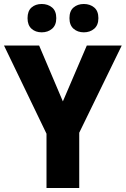

<svg xmlns="http://www.w3.org/2000/svg" viewBox="-20 -942 630 962"><path d="M295 -434 415 -714H590L377 -277V0H213V-272L0 -714H176ZM118 -851Q118 -887 138 -904.5Q158 -922 189 -922Q220 -922 241 -904.5Q262 -887 262 -851Q262 -816 241 -798Q220 -780 189 -780Q158 -780 138 -798Q118 -816 118 -851ZM328 -851Q328 -887 348.5 -904.5Q369 -922 400 -922Q431 -922 452 -904.5Q473 -887 473 -851Q473 -816 452 -798Q431 -780 400 -780Q369 -780 348.5 -798Q328 -816 328 -851Z"/></svg>

Font: Noto Sans Hebrew SemiCondensed ExtraBold
Style: Regular
Weight: 800
Width: 4
Designer: Monotype Design Team
Foundry: Monotype Imaging Inc.
Version: Version 2.004; ttfautohint (v1.8.4.7-5d5b)